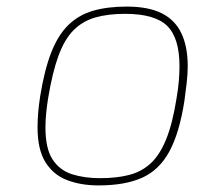

<svg xmlns="http://www.w3.org/2000/svg" viewBox="-20 -557 600 583"><path d="M279 6Q226 6 184 -10Q142 -26 118 -64.5Q94 -103 94 -170Q94 -192 96 -215.5Q98 -239 102 -265Q115 -345 135.5 -397.5Q156 -450 187 -480.5Q218 -511 261.5 -524Q305 -537 365 -537Q431 -537 471.5 -516.5Q512 -496 531 -455.5Q550 -415 550 -356Q550 -333 547 -306.5Q544 -280 540 -251Q525 -154 494.5 -97.5Q464 -41 412 -17.5Q360 6 279 6ZM284 -16Q333 -16 371 -25.5Q409 -35 437 -60.5Q465 -86 484.5 -134Q504 -182 516 -258Q521 -287 523 -311Q525 -335 525 -356Q525 -442 487.5 -478.5Q450 -515 360 -515Q308 -515 269.5 -504Q231 -493 203.5 -465.5Q176 -438 157.5 -387.5Q139 -337 126 -258Q122 -233 120 -211Q118 -189 118 -170Q118 -106 139.5 -73Q161 -40 198.5 -28Q236 -16 284 -16Z"/></svg>

Font: Exo Thin Thin
Style: Italic
Weight: 250
Italic angle: -9°
Version: Version 2.000